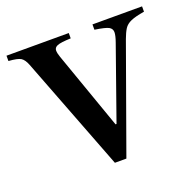

<svg xmlns="http://www.w3.org/2000/svg" viewBox="-107 -629 760 746"><g transform="rotate(-20 273.0 -256.5)"><path d="M246.5 10.5 65.5 -460Q56.5 -483.5 43.5 -491.8Q30.5 -500 -7 -502.5V-524.5H250.5V-502.5Q208 -501 194.5 -495.2Q181 -489.5 181 -477.5Q181 -466 187 -449.5L300 -129H304L409.5 -428Q418.5 -453.5 418.5 -467Q418.5 -481.5 405.5 -488.8Q392.5 -496 348.5 -502.5V-524.5H553.5V-502.5Q516.5 -496.5 497.5 -488.2Q478.5 -480 469.2 -465.5Q460 -451 451 -426.5L294 10.5Z"/></g></svg>

Font: Libre Caslon Text
Style: Regular
Weight: 400
Designer: Pablo Impallari, Rodrigo Fuenzalida, Katja Schimmel
Foundry: Pablo Impallari, Rodrigo Fuenzalida
Version: Version 2.000